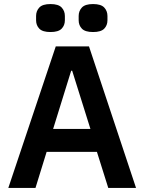

<svg xmlns="http://www.w3.org/2000/svg" viewBox="-20 -927 712 947"><path d="M514 0 458 -178H210L155 0H21L255 -698H419L651 0ZM336 -578H331L242 -291H426ZM229 -769Q190 -769 174 -785.5Q158 -802 158 -827V-848Q158 -873 174 -890Q190 -907 229 -907Q268 -907 284 -890Q300 -873 300 -848V-827Q300 -802 284 -785.5Q268 -769 229 -769ZM439 -769Q400 -769 384 -785.5Q368 -802 368 -827V-848Q368 -873 384 -890Q400 -907 439 -907Q478 -907 494 -890Q510 -873 510 -848V-827Q510 -802 494 -785.5Q478 -769 439 -769Z"/></svg>

Font: IBM Plex Sans Arabic SemiBold
Style: Regular
Weight: 600
Designer: Mike Abbink, Paul van der Laan, Pieter van Rosmalen, Wael Morcos, Khajak Apelian
Foundry: Bold Monday
Version: Version 1.1